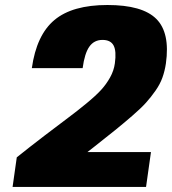

<svg xmlns="http://www.w3.org/2000/svg" viewBox="-20 -740 681 760"><path d="M326.2 -138.2H577.6L558.1 0H29.8L46.4 -117.2Q96.2 -157.2 155.3 -202.4Q214.4 -247.6 249.5 -273.7Q284.7 -299.8 322.3 -330.8Q359.9 -361.8 380.4 -384.3Q400.9 -406.7 415.8 -433.6Q430.7 -460.4 434.6 -488.8Q441.4 -537.6 429.7 -559.8Q418 -582 385.7 -582Q352.5 -582 333.7 -555.4Q314.9 -528.8 307.1 -470.2H106Q124.5 -601.6 195.6 -660.9Q266.6 -720.2 405.3 -720.2Q543.5 -720.2 598.6 -665.3Q653.8 -610.4 636.7 -488.8Q632.3 -459 623 -433.1Q613.8 -407.2 595.9 -381.6Q578.1 -356 557.9 -333.5Q537.6 -311 503.4 -281.5Q469.2 -252 435.8 -224.9Q402.3 -197.8 350.6 -157.2Q334.5 -144.5 326.2 -138.2Z"/></svg>

Font: Fivo Sans Black
Style: Regular
Weight: 900
Designer: Alexander Slobzheninov
Foundry: Alexander Slobzheninov
Version: 1.0